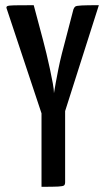

<svg xmlns="http://www.w3.org/2000/svg" viewBox="-20 -720 405 740"><path d="M211 -229H158L6 -686Q3 -693 7.5 -696Q12 -699 34.5 -699.5Q57 -700 110 -700L146 -565Q152 -543 159 -513.5Q166 -484 172.5 -454Q179 -424 183.5 -399Q188 -374 188 -361Q190 -374 194.5 -399Q199 -424 205 -454Q211 -484 218.5 -513.5Q226 -543 232 -565L263 -684Q266 -692 270.5 -695Q275 -698 295 -699Q315 -700 361 -700ZM140 0V-350H231V-18Q231 -9 227 -5.5Q223 -2 204.5 -1Q186 0 140 0Z"/></svg>

Font: Yanone Kaffeesatz ExtraLight Medium
Style: Regular
Weight: 500
Version: Version 2.003